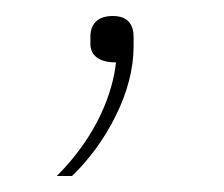

<svg xmlns="http://www.w3.org/2000/svg" viewBox="-20 -73 280 240"><path d="M121 -53C140 -53 147 -42 147 -27V-15C147 13 139 43 125 71C111 100 91 127 70 147H51C102 96 121 42 125 5C101 5 93 -6 93 -18V-27C93 -42 101 -53 121 -53Z"/></svg>

Font: Plexus Sans Thin
Style: Regular
Weight: 250
Version: Version 2.001;PS 002.001;hotconv 1.0.70;makeotf.lib2.5.58329